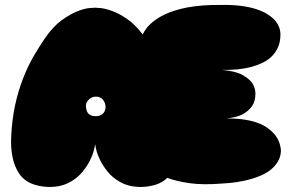

<svg xmlns="http://www.w3.org/2000/svg" viewBox="-20 -744 1179 775"><path d="M1011 -366Q1011 -335 997.5 -316Q984 -297 965 -286Q946 -275 926 -271Q906 -267 894 -266Q936 -266 968 -261Q1000 -256 1023 -247Q1046 -238 1062 -226Q1078 -214 1088 -202Q1112 -173 1114 -135Q1113 -111 1102 -92.5Q1091 -74 1074 -60Q1057 -46 1035.5 -36.5Q1014 -27 992 -21Q940 -6 874 -3Q799 3 746 -4.5Q693 -12 655 -26Q638 -9 613 0Q589 8 563 10Q541 12 514.5 8Q488 4 462 -11Q433 -28 414.5 -51Q396 -74 385 -96Q374 -118 369.5 -136Q365 -154 364 -162Q363 -154 358.5 -136Q354 -118 343 -96Q332 -74 313.5 -51Q295 -28 266 -11Q240 4 213.5 8Q187 12 165 10Q139 8 115 0Q95 -7 80.5 -18.5Q66 -30 56.5 -44.5Q47 -59 40.5 -75.5Q34 -92 31 -108Q23 -146 25 -189Q28 -260 41 -319.5Q54 -379 73.5 -428.5Q93 -478 116 -517.5Q139 -557 161 -589Q194 -637 228.5 -662Q263 -687 292.5 -698.5Q322 -710 341.5 -711.5Q361 -713 364 -713Q367 -713 385 -711.5Q403 -710 430.5 -700.5Q458 -691 491 -669Q524 -647 556 -605Q568 -630 588 -648Q608 -666 632 -679Q656 -692 683 -700.5Q710 -709 736 -714Q798 -725 867 -724Q915 -725 951 -720.5Q987 -716 1013 -707.5Q1039 -699 1056.5 -688.5Q1074 -678 1085 -667Q1111 -641 1112 -606Q1112 -576 1102.5 -554Q1093 -532 1076.5 -516Q1060 -500 1038.5 -490Q1017 -480 995 -474Q942 -460 875 -462Q931 -457 958.5 -441.5Q986 -426 998 -409Q1011 -389 1011 -366ZM367 -354Q350 -354 337.5 -341Q325 -328 327 -312Q329 -291 339.5 -283Q350 -275 367 -275Q384 -275 395 -285Q406 -295 406 -312Q406 -328 396 -341Q386 -354 367 -354Z"/></svg>

Font: Sniglet
Style: ExtraBold
Weight: 800
Version: Version 2.000; ttfautohint (v0.95) -l 8 -r 50 -G 200 -x 14 -